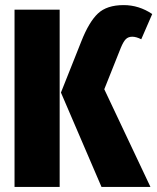

<svg xmlns="http://www.w3.org/2000/svg" viewBox="-20 -733 617 753"><path d="M219 -370 299 -571Q329 -647 364 -680Q399 -713 465 -713Q525 -713 577 -678L534 -579Q514 -589 499 -589Q483 -589 473.5 -579.5Q464 -570 454 -546L389 -383L570 0H378ZM214 -695V0H37V-695Z"/></svg>

Font: Fira Sans Extra Condensed ExtraBold
Style: Regular
Weight: 800
Width: 1
Designer: Carrois Corporate & Edenspiekermann AG
Foundry: Carrois Corporate GbR & Edenspiekermann AG
Version: Version 4.203